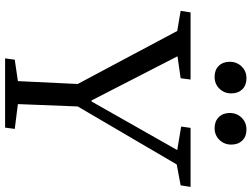

<svg xmlns="http://www.w3.org/2000/svg" viewBox="-134 -830 964 735"><g transform="rotate(90 347.5 -462.0)"><path d="M364 -331H368L554 -659L464 -674L469 -710H695L689 -672L609 -657L387 -278L378 -49L473 -37L468 0H203L208 -37L290 -49L301 -278L98 -659L21 -672L27 -710H284L279 -672L195 -660ZM216 -860Q216 -887 234 -905.5Q252 -924 279 -924Q306 -924 321.5 -908Q337 -892 337 -866Q337 -839 319 -820.5Q301 -802 274 -802Q247 -802 231.5 -818Q216 -834 216 -860ZM412 -860Q412 -887 430 -905.5Q448 -924 476 -924Q502 -924 517.5 -908Q533 -892 533 -866Q533 -839 515 -820.5Q497 -802 470 -802Q444 -802 428 -818Q412 -834 412 -860Z"/></g></svg>

Font: Literata 36pt
Style: Italic
Weight: 400
Italic angle: -2°
Designer: Latin by Veronika Burian and Jose Scaglione. Greek by Irene Vlachou. Cyrillic by Vera Evstafieva
Foundry: TypeTogether
Version: Version 3.002